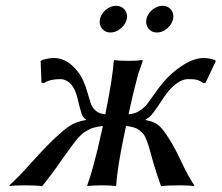

<svg xmlns="http://www.w3.org/2000/svg" viewBox="-20 -639 764 662"><path d="M210.9 -112.8 192.9 -87.9 173.8 -60.5 152.8 -32.2 125.5 2.9Q105 0 63 0Q25.4 0 13.2 2.9L12.2 0Q46.9 -31.2 89.8 -80.1Q132.8 -127.9 164.6 -158.2Q199.7 -191.4 221.2 -205.6Q243.2 -219.7 275.9 -225.1L276.4 -227.1Q265.6 -232.9 260.3 -250.2Q254.9 -267.6 249 -293.2Q243.2 -318.8 234.4 -335Q225.6 -350.6 213.1 -358.4Q200.7 -366.2 189 -366.2Q150.9 -366.2 130.9 -352.1L123 -354L120.1 -428.2L125 -432.1Q148.9 -439 165.5 -439Q199.7 -439 227.8 -413.8Q255.9 -388.7 270 -354Q275.9 -340.3 282.5 -316.9Q289.1 -293.5 293.5 -280.8Q297.9 -268.1 310.3 -257.1Q322.8 -246.1 343.3 -245.1L344.2 -250Q369.6 -377.9 372.1 -429.2L374 -432.1Q387.2 -429.2 422.4 -429.2Q437.5 -429.2 449.7 -429.9Q461.9 -430.7 466.3 -431.6L470.7 -432.1L472.2 -429.2L464.8 -407.2L458 -388.7Q455.6 -380.4 452.1 -366.5Q448.7 -352.5 447 -346.9Q445.3 -341.3 441.2 -324Q437 -306.6 436 -302.2L430.2 -276.4L424.3 -250L423.3 -245.1Q444.3 -246.1 461.2 -257.1Q478 -268.1 487.8 -280.8Q497.6 -293.5 513.7 -316.7Q529.8 -339.8 542 -354Q570.8 -388.7 609.9 -413.8Q648.9 -439 683.1 -439Q699.7 -439 720.7 -432.1L724.1 -428.2L689 -354L680.7 -352.1Q674.3 -358.4 664.6 -361.8Q654.8 -365.2 647.9 -365.7Q641.1 -366.2 628.9 -366.2Q601.1 -366.2 570.3 -335Q554.7 -318.8 538.1 -293.2Q521.5 -267.6 508.3 -250.2Q495.1 -232.9 482.4 -227.1L481.9 -225.1Q512.2 -219.7 528.3 -205.6Q543.5 -191.9 564.5 -158.2Q584 -127 606.4 -79.1Q628.9 -30.8 649.9 0L647.5 2.9Q635.7 0 599.1 0Q556.6 0 535.2 2.9Q526.9 -20 520.5 -39.8Q514.2 -59.6 507.8 -81.1L499 -112.8L496.1 -123Q492.2 -137.7 489.7 -144.5Q487.3 -151.4 482.7 -162.4Q478 -173.3 472.9 -178.7Q467.8 -184.1 459.7 -190.4Q451.7 -196.8 440.4 -200Q429.2 -203.1 414.6 -204.6L409.2 -179.2Q383.8 -58.6 380.9 0L378.4 2.9Q365.2 0 331.1 0Q315.4 0 303 0.7Q290.5 1.5 286.1 2L281.2 2.9L280.8 0Q302.2 -57.6 329.1 -179.2L334.5 -204.6Q324.7 -203.6 315.7 -201.7Q306.6 -199.7 299.6 -197.8Q292.5 -195.8 284.9 -191.2Q277.3 -186.5 272.7 -184.3Q268.1 -182.1 261 -175Q253.9 -168 251 -165.3Q248 -162.6 241 -153.3Q233.9 -144 231.7 -141.4Q229.5 -138.7 221.2 -127.2Q212.9 -115.7 210.9 -112.8ZM331.5 -540.8Q320.8 -554.7 324.7 -573.2Q328.6 -591.8 345.2 -605.5Q361.8 -619.1 380.4 -619.1Q398.9 -619.1 409.9 -605.5Q420.9 -591.8 417 -573.2Q413.1 -554.7 396.2 -540.8Q379.4 -526.9 360.8 -526.9Q342.3 -526.9 331.5 -540.8ZM491.7 -540.8Q481 -554.7 484.9 -573.2Q488.8 -591.8 505.4 -605.5Q522 -619.1 540.5 -619.1Q559.1 -619.1 569.8 -605.5Q580.6 -591.8 576.7 -573.2Q572.8 -554.7 556.2 -540.8Q539.6 -526.9 521 -526.9Q502.4 -526.9 491.7 -540.8Z"/></svg>

Font: Linux Biolinum G
Style: Italic
Weight: 400
Italic angle: -12°
Designer: Philipp H. Poll
Foundry: Philipp H. Poll
Version: Version 0.5.1